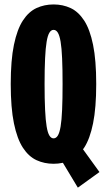

<svg xmlns="http://www.w3.org/2000/svg" viewBox="-20 -726 490 864"><path d="M330.3 118.4 227.9 -51.8 309.1 -115.6 427.6 48.2ZM221.1 11Q179.6 11 144.4 -5.2Q109.1 -21.5 83.1 -61.2Q57.1 -101 42.7 -170.9Q28.3 -240.8 28.3 -348Q28.3 -454.8 42.7 -524.4Q57.1 -594 83.1 -633.8Q109.1 -673.5 144.4 -689.8Q179.6 -706 221.1 -706Q262.6 -706 297.6 -689.8Q332.6 -673.5 358.6 -633.8Q384.6 -594 398.8 -524.4Q413 -454.8 413 -348Q413 -240.8 398.8 -170.9Q384.6 -101 358.6 -61.2Q332.6 -21.5 297.6 -5.2Q262.6 11 221.1 11ZM221.1 -103.4Q232.5 -103.4 240.2 -115.9Q247.9 -128.3 252.7 -156.6Q257.5 -185 259.5 -232.1Q261.6 -279.1 261.6 -348Q261.6 -416.8 259.5 -463.6Q257.5 -510.4 252.7 -538.6Q247.9 -566.7 240.2 -579.1Q232.5 -591.6 221.1 -591.6Q210.1 -591.6 202.4 -579.1Q194.6 -566.7 189.9 -538.6Q185.1 -510.4 182.9 -463.6Q180.6 -416.8 180.6 -348Q180.6 -279.1 182.9 -232.1Q185.1 -185 189.9 -156.6Q194.6 -128.3 202.4 -115.9Q210.1 -103.4 221.1 -103.4Z"/></svg>

Font: League Mono Thin Condensed
Style: Regular
Weight: 100
Width: 1
Designer: Tyler Finck
Foundry: The League of Moveable Type / Tyler Finck
Version: Version 2.300;RELEASE